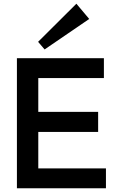

<svg xmlns="http://www.w3.org/2000/svg" viewBox="-20 -1013 626 1033"><path d="M71 0V-700H539V-593H186V-411H508V-303H186V-107H550V0ZM220 -747 185 -788 391 -993 460 -911Z"/></svg>

Font: Zen Kaku Gothic Antique
Style: Bold
Weight: 700
Designer: Yoshimichi Ohira
Foundry: Positype
Version: Version 1.001